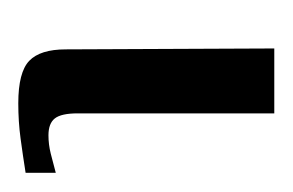

<svg xmlns="http://www.w3.org/2000/svg" viewBox="-75 -497 320 210"><g transform="rotate(-90 85.0 -392.0)"><path d="M66 -252V-467Q66 -485 60.5 -492Q55 -499 42 -499Q32 -499 22 -496.5Q12 -494 1 -491V-524Q20 -527 38.5 -529.5Q57 -532 77 -532Q111 -532 123.5 -520Q136 -508 136 -480L137 -252Z"/></g></svg>

Font: Genos Thin Medium
Style: Regular
Weight: 500
Version: Version 1.010